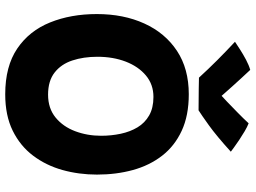

<svg xmlns="http://www.w3.org/2000/svg" viewBox="-139 -791 955 717"><g transform="rotate(90 338.5 -432.5)"><path d="M332 25.5Q227.5 25.5 161.2 -19.5Q95 -64.5 63.8 -142Q32.5 -219.5 32.5 -316.5Q32.5 -416.5 67.8 -494Q103 -571.5 169.8 -615.8Q236.5 -660 332 -660Q411.5 -660 468.5 -633.5Q525.5 -607 561.8 -560Q598 -513 615 -451Q632 -389 632 -317Q632 -249.5 614.8 -188Q597.5 -126.5 561.2 -78.5Q525 -30.5 468.2 -2.5Q411.5 25.5 332 25.5ZM333.5 -134.5Q384.5 -134.5 418.8 -162.5Q453 -190.5 470 -235.8Q487 -281 487 -332.5Q487 -370.5 479.5 -405.8Q472 -441 455.5 -468.5Q439 -496 411 -512Q383 -528 342 -528Q295.5 -528 262 -500Q228.5 -472 210.2 -424.8Q192 -377.5 192 -319Q192 -267 205.8 -225.2Q219.5 -183.5 250.8 -159Q282 -134.5 333.5 -134.5ZM440.5 -883.5Q453.5 -878.5 470 -868.8Q486.5 -859 502.8 -848.2Q519 -837.5 531 -828.5Q543 -819.5 546.5 -817Q487.5 -763.5 447.8 -735Q408 -706.5 392 -696.5Q381 -696.5 358 -696.8Q335 -697 310.5 -697.2Q286 -697.5 270 -698Q238 -733 205.2 -765.8Q172.5 -798.5 136 -832.5Q147 -840 165 -851.5Q183 -863 203.2 -873.8Q223.5 -884.5 241 -889.5Q257 -872.5 273 -855Q289 -837.5 303 -822Q317 -806.5 327 -795Q337 -783.5 341.5 -778.5H333.5Q340.5 -784.5 359 -802.2Q377.5 -820 400 -842Q422.5 -864 440.5 -883.5Z"/></g></svg>

Font: Grandstander Thin
Style: Bold
Weight: 700
Version: Version 1.200